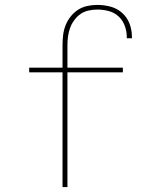

<svg xmlns="http://www.w3.org/2000/svg" viewBox="-20 -763 640 783"><path d="M235 0V-468H99V-487H235V-579Q235 -600 237.5 -620.5Q240 -641 247.5 -660Q255 -679 268 -695.5Q281 -712 298 -723Q315 -734 335.5 -738.5Q356 -743 377 -743Q404 -743 430.5 -736Q457 -729 477.5 -711Q498 -693 508 -667Q518 -641 518 -614Q518 -612 518 -610.5Q518 -609 518 -607H497Q497 -609 497 -610.5Q497 -612 497 -613Q497 -636 488.5 -658.5Q480 -681 463 -696.5Q446 -712 423 -718Q400 -724 377 -724Q359 -724 341 -720Q323 -716 308.5 -706Q294 -696 283 -681Q272 -666 266 -649.5Q260 -633 257.5 -615Q255 -597 255 -579V-487H481V-468H255V0Z"/></svg>

Font: Iosevka Curly Thin Extended
Style: Regular
Weight: 100
Width: 7
Monospace: yes
Designer: Belleve Invis
Foundry: Belleve Invis
Version: Version 11.1.0; ttfautohint (v1.8.3)